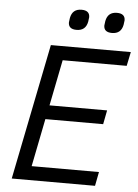

<svg xmlns="http://www.w3.org/2000/svg" viewBox="-59 -938 709 983"><g transform="rotate(5 295.0 -446.0)"><path d="M303 -787Q261 -787 261 -822Q261 -827 264 -845Q273 -892 320 -892Q362 -892 362 -857Q362 -852 359 -834Q350 -787 303 -787ZM485 -787Q443 -787 443 -822Q443 -827 446 -845Q455 -892 502 -892Q544 -892 544 -857Q544 -852 541 -834Q532 -787 485 -787ZM467 0H39L179 -698H590L575 -626H246L199 -390H495L481 -318H184L135 -72H481Z"/></g></svg>

Font: Aneliza
Style: Italic
Weight: 400
Italic angle: -11.31°
Designer: Mike Abbink, Paul van der Laan, Pieter van Rosmalen
Foundry: Bold Monday
Version: Version 3.0